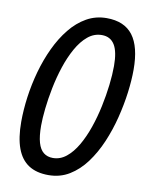

<svg xmlns="http://www.w3.org/2000/svg" viewBox="-83 -786 668 856"><g transform="rotate(10 251.0 -358.0)"><path d="M195.3 9.8Q141.1 9.8 105.7 -13.2Q70.3 -36.1 52.7 -83.5Q35.2 -130.9 35.2 -203.1Q35.2 -256.8 43.2 -315.9Q51.3 -375 67.6 -433.6Q84 -492.2 108.6 -544.4Q133.3 -596.7 166 -637.2Q198.7 -677.7 240 -701.2Q281.2 -724.6 330.6 -724.6Q411.1 -724.6 449.7 -673.6Q488.3 -622.6 488.3 -518.6Q488.3 -471.7 481 -414.8Q473.6 -357.9 458.7 -298.6Q443.8 -239.3 420.4 -184.3Q397 -129.4 364.5 -85.4Q332 -41.5 290 -15.9Q248 9.8 195.3 9.8ZM201.7 -68.8Q234.9 -68.8 262.5 -91.1Q290 -113.3 312 -151.1Q334 -189 350.3 -236.3Q366.7 -283.7 377.4 -334.5Q388.2 -385.3 393.8 -433.1Q399.4 -481 399.4 -520Q399.4 -585 380.4 -615.7Q361.3 -646.5 322.8 -646.5Q287.6 -646.5 259.3 -623Q231 -599.6 209 -560.3Q187 -521 171.1 -472.9Q155.3 -424.8 145.3 -374.8Q135.3 -324.7 130.4 -279.5Q125.5 -234.4 125.5 -202.1Q125.5 -154.8 134 -125.2Q142.6 -95.7 159.7 -82.3Q176.8 -68.8 201.7 -68.8Z"/></g></svg>

Font: Open Sans Condensed Medium
Style: Italic
Weight: 500
Width: 3
Italic angle: -12°
Designer: Monotype Design Team
Foundry: Monotype Imaging Inc.
Version: Version 3.000